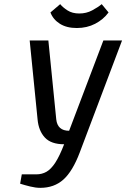

<svg xmlns="http://www.w3.org/2000/svg" viewBox="-20 -895 608 925"><path d="M174 10Q152 10 125.5 3.5Q99 -3 77 -10L85 -55H155Q182 -55 204 -67.5Q226 -80 246.5 -111.5Q267 -143 289 -200Q226 -200 196 -232.5Q166 -265 161 -320L123 -700H213L251 -320Q257 -265 313 -265L478 -700H568L364 -160Q330 -70 285.5 -30Q241 10 174 10ZM350 -760Q301 -760 268.5 -780.5Q236 -801 223 -835L270 -875Q282 -860 305 -845Q328 -830 362 -830Q396 -830 424 -845Q452 -860 470 -875L503 -835Q478 -801 438.5 -780.5Q399 -760 350 -760Z"/></svg>

Font: Cuprum
Style: Italic
Weight: 400
Italic angle: -10°
Designer: Jovanny Lemonad
Foundry: Jovanny Lemonad
Version: Version 3.000